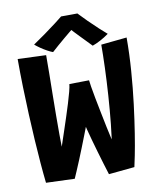

<svg xmlns="http://www.w3.org/2000/svg" viewBox="-93 -933 859 1016"><g transform="rotate(-10 336.0 -425.0)"><path d="M409.5 8Q401 -18.5 391.2 -51.2Q381.5 -84 371.2 -118.8Q361 -153.5 352 -186.2Q343 -219 336.2 -245Q329.5 -271 326.5 -286L343 -288Q341 -281.5 333.5 -261.8Q326 -242 315 -214Q304 -186 291.5 -154.2Q279 -122.5 266.5 -92.2Q254 -62 243.5 -37.5Q233 -13 227 0.5L73.5 -5Q68 -53.5 63.2 -112.5Q58.5 -171.5 54.2 -238.5Q50 -305.5 46.8 -377.8Q43.5 -450 41.5 -525.2Q39.5 -600.5 39.5 -676L191.5 -670Q191.5 -623.5 190.8 -568.8Q190 -514 189.2 -457.2Q188.5 -400.5 188 -345.8Q187.5 -291 187.8 -244Q188 -197 189 -162.5L181 -155.5Q186.5 -172 195.8 -199.5Q205 -227 216.2 -260.5Q227.5 -294 239 -329.5Q250.5 -365 260.8 -398.2Q271 -431.5 277.8 -457.5Q284.5 -483.5 286 -498L392 -499.5Q392.5 -491.5 396.8 -465Q401 -438.5 408.2 -401Q415.5 -363.5 423.8 -321.8Q432 -280 440.2 -240.8Q448.5 -201.5 455.5 -171Q462.5 -140.5 467 -127L448.5 -125.5Q458 -178.5 465.5 -250.8Q473 -323 478.2 -401Q483.5 -479 486 -550.8Q488.5 -622.5 488.5 -674L627 -688Q627 -599.5 620.2 -508.8Q613.5 -418 603 -334Q592.5 -250 581.5 -180.8Q570.5 -111.5 561.2 -65.5Q552 -19.5 548.5 -5.5ZM392.5 -858.5Q411.5 -838 438.2 -811.5Q465 -785 490.8 -761.2Q516.5 -737.5 532 -724.5Q510 -708.5 486 -695.8Q462 -683 443 -676.5Q430.5 -689.5 415 -705.5Q399.5 -721.5 384 -737.5Q368.5 -753.5 356.8 -766Q345 -778.5 340.5 -784H353.5Q348.5 -780 334.5 -768.8Q320.5 -757.5 302.2 -742Q284 -726.5 265 -710.2Q246 -694 230.5 -679.5Q219 -683.5 201.5 -693Q184 -702.5 167 -714.2Q150 -726 138.5 -736Q168.5 -756 203.5 -781.2Q238.5 -806.5 266.8 -828Q295 -849.5 305 -858Q313 -858 330 -858Q347 -858 365 -858.2Q383 -858.5 392.5 -858.5Z"/></g></svg>

Font: Grandstander Thin SemiBold
Style: Regular
Weight: 600
Version: Version 1.200